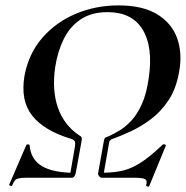

<svg xmlns="http://www.w3.org/2000/svg" viewBox="-20 -659 689 712"><path d="M240 -12 258 -116Q260 -129 257.5 -134.5Q255 -140 244 -144Q144 -174 99.5 -230Q55 -286 71 -379Q87 -462 138 -520Q189 -578 262.5 -608.5Q336 -639 419 -639Q509 -639 563 -606Q617 -573 637 -517Q657 -461 644 -391Q633 -329 604.5 -286.5Q576 -244 539 -216.5Q502 -189 464 -171.5Q426 -154 395 -143Q386 -139 385 -132L364 -12L344 -18L365 -135Q367 -146 369.5 -148Q372 -150 384 -154Q401 -162 423 -175Q445 -188 467 -211.5Q489 -235 506.5 -274Q524 -313 532 -373Q548 -486 508.5 -550Q469 -614 379 -614Q319 -614 279 -587Q239 -560 216.5 -514.5Q194 -469 185 -412Q172 -326 194.5 -260.5Q217 -195 274 -157Q282 -153 283 -148Q284 -143 282 -133L261 -18ZM25 29Q24 32 18.5 30Q13 28 14 26L78 -122Q80 -124 85 -123.5Q90 -123 90 -120Q94 -68 135.5 -43Q177 -18 261 -18Q260 -11 256 -5.5Q252 0 248 0Q223 0 190 0Q157 0 127 0Q97 0 82 0Q59 0 49 2.5Q39 5 34.5 11Q30 17 25 29ZM533 32Q532 34 526.5 32.5Q521 31 522 28Q527 11 518.5 5.5Q510 0 475 0Q451 0 426 0Q401 0 357 0Q352 0 347.5 -5.5Q343 -11 344 -18Q383 -18 412.5 -22Q442 -26 468 -37.5Q494 -49 521.5 -69.5Q549 -90 584 -123Q586 -125 591 -123.5Q596 -122 595 -119Z"/></svg>

Font: Cormorant Light
Style: Italic
Weight: 300
Italic angle: -10°
Designer: Christian Thalmann (Catharsis Fonts)
Foundry: Catharsis Fonts
Version: Version 4.000